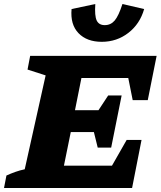

<svg xmlns="http://www.w3.org/2000/svg" viewBox="-55 -935 799 955"><path d="M-35 0 -23 -62Q-1 -72 21.5 -80Q44 -88 68 -93L172 -560L82 -589L95 -657H724L680 -437H605L583 -547H350L318 -387H435L483 -460H550L498 -201H431L412 -278H297L263 -111H502L575 -239H649L602 0ZM451 -727Q377 -727 335.5 -770Q294 -813 301 -890L419 -915Q415 -856 426 -833Q437 -810 466 -810Q496 -810 515.5 -833Q535 -856 554 -915L662 -890Q641 -816 583.5 -771.5Q526 -727 451 -727Z"/></svg>

Font: Piazzolla ExtraBold
Style: Italic
Weight: 800
Italic angle: -11.3°
Designer: Juan Pablo del Peral
Foundry: Huerta Tipografica
Version: Version 1.330